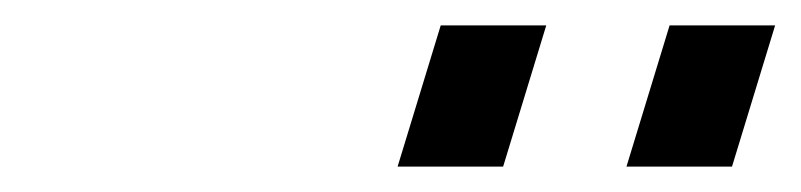

<svg xmlns="http://www.w3.org/2000/svg" viewBox="-20 -699 630 151"><path d="M409.6 -679H326.6L292.7 -568H375.7ZM589.6 -679H506.6L472.7 -568H555.7Z"/></svg>

Font: Din Kursivschrift
Style: Condensed Italic Polish
Weight: 400
Version: Version 1.07